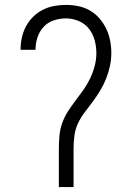

<svg xmlns="http://www.w3.org/2000/svg" viewBox="-20 -763 540 783"><path d="M220 0V-156Q220 -183 222.5 -210Q225 -237 234 -262Q243 -287 257.5 -309.5Q272 -332 288.5 -353.5Q305 -375 320.5 -397Q336 -419 347.5 -443Q359 -467 366 -493.5Q373 -520 373 -546Q373 -573 366 -599Q359 -625 342.5 -646Q326 -667 300.5 -677.5Q275 -688 249 -688Q224 -688 199.5 -680Q175 -672 158 -653.5Q141 -635 133 -611Q125 -587 125 -562Q125 -561 125 -561Q125 -561 125 -560H64Q64 -561 64 -561.5Q64 -562 64 -562Q64 -587 69.5 -611Q75 -635 86.5 -656.5Q98 -678 115.5 -695Q133 -712 154.5 -723Q176 -734 200 -738.5Q224 -743 249 -743Q274 -743 299 -738Q324 -733 346 -720.5Q368 -708 385 -688.5Q402 -669 413 -646Q424 -623 429 -598Q434 -573 434 -547Q434 -521 428.5 -494.5Q423 -468 413 -443Q403 -418 389 -394.5Q375 -371 359 -349.5Q343 -328 326.5 -306.5Q310 -285 298.5 -261Q287 -237 283.5 -210Q280 -183 280 -156V0Z"/></svg>

Font: Iosevka SS04 Light
Style: Regular
Weight: 300
Monospace: yes
Designer: Belleve Invis
Foundry: Belleve Invis
Version: Version 19.0.0; ttfautohint (v1.8.4)